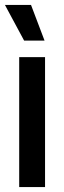

<svg xmlns="http://www.w3.org/2000/svg" viewBox="-21 -760 258 780"><path d="M57 0V-528H162V0ZM77 -595 -1 -740H105L160 -595Z"/></svg>

Font: Bricolage Grotesque 24pt Condensed Medium
Style: Regular
Weight: 500
Width: 3
Designer: Mathieu Triay
Foundry: Atelier Triay
Version: Version 1.001;gftools[0.9.33.dev8+g029e19f]